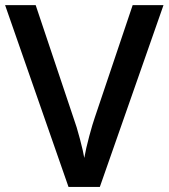

<svg xmlns="http://www.w3.org/2000/svg" viewBox="-20 -734 662 754"><path d="M501 -713.9H622.1L372.1 0H249L0 -713.9H120.1L269 -270Q280.8 -238.3 293.9 -188.2Q307.1 -138.2 311 -113.8Q317.4 -150.9 330.6 -199.7Q343.8 -248.5 352.1 -272Z"/></svg>

Font: f0_32663          
Style: Regular
Weight: 600
Foundry: Ascender Corporation
Version: Version 1.10